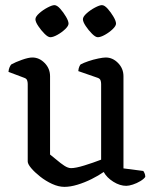

<svg xmlns="http://www.w3.org/2000/svg" viewBox="-20 -724 601 748"><path d="M231 4Q208 4 183 -7.5Q158 -19 136.5 -36Q115 -53 101.5 -69Q88 -85 88 -95V-397Q88 -405 85.5 -411.5Q83 -418 74 -421L13 -444Q14 -455 17.5 -462.5Q21 -470 24 -473Q40 -482 65.5 -491Q91 -500 106 -500Q133 -500 154 -478.5Q175 -457 175 -427V-122Q187 -113 201.5 -100.5Q216 -88 230.5 -78.5Q245 -69 257 -69Q275 -69 309 -79.5Q343 -90 374 -102V-397Q374 -405 371.5 -411.5Q369 -418 360 -421L285 -447Q286 -458 289 -464.5Q292 -471 294 -473Q305 -479 324 -485.5Q343 -492 362.5 -496Q382 -500 392 -500Q419 -500 440 -478.5Q461 -457 461 -427V-68L538 -58Q540 -56 543 -49.5Q546 -43 546 -35Q541 -27 527 -18.5Q513 -10 497.5 -5Q482 0 472 0Q447 0 421.5 -16Q396 -32 384 -54Q364 -40 337 -26.5Q310 -13 282 -4.5Q254 4 231 4ZM361 -579Q352 -579 338.5 -592.5Q325 -606 314 -622.5Q303 -639 303 -649Q303 -659 317.5 -672Q332 -685 350 -694.5Q368 -704 377 -704Q387 -704 399.5 -690Q412 -676 422 -659Q432 -642 432 -632Q432 -623 419 -610.5Q406 -598 389 -588.5Q372 -579 361 -579ZM176 -579Q167 -579 153.5 -592.5Q140 -606 129 -622.5Q118 -639 118 -649Q118 -659 132.5 -672Q147 -685 165 -694.5Q183 -704 192 -704Q202 -704 214.5 -690Q227 -676 237 -659Q247 -642 247 -632Q247 -623 234 -610.5Q221 -598 204 -588.5Q187 -579 176 -579Z"/></svg>

Font: Texturina 72pt Medium
Style: Regular
Weight: 500
Designer: Guillermo Torres Carreño
Foundry: Omnibus-Type
Version: Version 1.002; ttfautohint (v1.8.3)